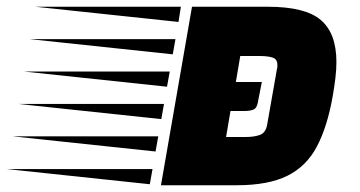

<svg xmlns="http://www.w3.org/2000/svg" viewBox="-273 -549 1068 569"><path d="M204 0 296 -529H521Q632 -529 678 -489.5Q724 -450 724 -365Q724 -343 721 -318Q718 -293 713 -264Q697 -173 666 -114.5Q635 -56 578.5 -28Q522 0 428 0ZM256 -484 -168 -529H263ZM239 -388 -185 -433H247ZM397 -143H455Q481 -143 498 -149.5Q515 -156 519 -181L548 -346Q549 -349 549 -352Q549 -355 549 -357Q549 -374 534.5 -378.5Q520 -383 497 -383H439L426 -306H503L491 -245Q488 -228 477.5 -224Q467 -220 450 -220H410ZM222 -292 -202 -337H230ZM205 -196 -219 -241H213ZM188 -100 -236 -145H196ZM171 -3 -253 -48H179Z"/></svg>

Font: Faster One
Style: Regular
Weight: 400
Designer: Eduardo Rodriguez Tunni
Foundry: Eduardo Rodriguez Tunni
Version: Version 1.003; ttfautohint (v1.8.4.7-5d5b);gftools[0.9.23]